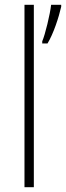

<svg xmlns="http://www.w3.org/2000/svg" viewBox="-20 -780 275 800"><path d="M121 0V-760H82V0ZM235 -752V-760H193C189 -722 168 -635 156 -608V-599H178C203 -640 225 -708 235 -752Z"/></svg>

Font: Noto Sans Malayalam SemiCondensed ExtraLight
Style: Regular
Weight: 200
Width: 4
Designer: Jelle Bosma - Monotype Design Team
Foundry: Monotype Imaging Inc.
Version: Version 2.104